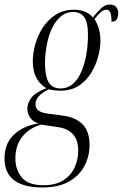

<svg xmlns="http://www.w3.org/2000/svg" viewBox="-75 -589 543 849"><path d="M112 240Q30 240 -12.5 208Q-55 176 -55 112Q-55 45 -13 6Q29 -33 94 -43Q68 -53 57 -70.5Q46 -88 46 -108Q46 -133 63.5 -156.5Q81 -180 130 -199Q102 -215 86 -244.5Q70 -274 70 -318Q70 -354 81 -393.5Q92 -433 114.5 -467.5Q137 -502 171.5 -524Q206 -546 253 -546Q306 -546 336 -512Q354 -535 371.5 -552Q389 -569 411 -569Q430 -569 439 -557.5Q448 -546 448 -530Q448 -515 441.5 -504Q435 -493 418 -493Q418 -522 412.5 -534Q407 -546 395 -546Q383 -546 370.5 -535Q358 -524 343 -505Q351 -493 360 -468.5Q369 -444 369 -407Q369 -376 359 -338.5Q349 -301 328 -266.5Q307 -232 273.5 -210Q240 -188 191 -188Q172 -188 159 -190.5Q146 -193 140 -194Q82 -165 82 -129Q82 -108 97.5 -98.5Q113 -89 141 -86L201 -78Q259 -71 290 -39.5Q321 -8 321 52Q321 101 299 144Q277 187 230.5 213.5Q184 240 112 240ZM192 -198Q225 -198 248 -218.5Q271 -239 285.5 -273.5Q300 -308 307 -350Q314 -392 314 -434Q314 -493 296.5 -514.5Q279 -536 249 -536Q215 -536 191 -514Q167 -492 152 -457.5Q137 -423 130.5 -383Q124 -343 124 -308Q124 -253 140 -225.5Q156 -198 192 -198ZM117 230Q172 230 206 207.5Q240 185 255.5 150Q271 115 271 78Q271 30 247.5 4.5Q224 -21 181 -27L107 -38Q52 -22 22.5 17Q-7 56 -7 111Q-7 162 21.5 196Q50 230 117 230Z"/></svg>

Font: Noto Serif Display ExtraCondensed Light
Style: Italic
Weight: 300
Width: 2
Italic angle: -12°
Designer: Monotype Design Team
Foundry: Monotype Imaging Inc.
Version: Version 2.009